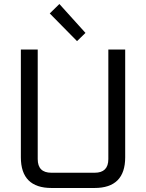

<svg xmlns="http://www.w3.org/2000/svg" viewBox="-20 -937 728 957"><path d="M84 -153V-690H168V-144Q168 -76 236 -76H452Q520 -76 520 -144V-690H604V-153Q604 0 451 0H237Q84 0 84 -153ZM228 -870 276 -917 406 -773 364 -732Z"/></svg>

Font: Oxanium ExtraLight
Style: Regular
Weight: 400
Version: Version 2.000